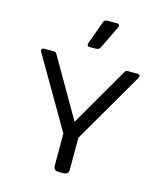

<svg xmlns="http://www.w3.org/2000/svg" viewBox="-134 -1034 962 1133"><g transform="rotate(15 347.0 -468.0)"><path d="M304 -771Q304 -773 306 -781L355 -917Q359 -928 364.5 -932Q370 -936 384 -936H435Q454 -936 454 -924Q454 -922 450 -912L384 -776Q379 -766 372.5 -762.5Q366 -759 353 -759H319Q304 -759 304 -771ZM301 -30V-226L50 -657Q47 -663 47 -668Q47 -680 63 -680H116Q128 -680 132 -677.5Q136 -675 140 -668L347 -310L554 -668Q558 -675 562 -677.5Q566 -680 578 -680H631Q647 -680 647 -668Q647 -663 644 -657L393 -225V-30Q393 0 362 0H332Q301 0 301 -30Z"/></g></svg>

Font: Mitr Light
Style: Regular
Weight: 300
Designer: Thanarat Vachiruckul
Foundry: Cadson Demak
Version: Version 1.003